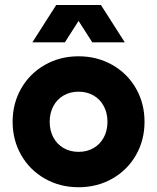

<svg xmlns="http://www.w3.org/2000/svg" viewBox="-20 -746 638 779"><path d="M31.2 -252Q31.2 -326.7 66.2 -387.5Q101.1 -448.2 162.4 -482.9Q223.6 -517.6 298.8 -517.6Q374 -517.6 435.3 -482.9Q496.6 -448.2 531.5 -387.5Q566.4 -326.7 566.4 -252Q566.4 -177.2 531.5 -116.5Q496.6 -55.7 435.3 -21Q374 13.7 298.8 13.7Q223.6 13.7 162.4 -21Q101.1 -55.7 66.2 -116.5Q31.2 -177.2 31.2 -252ZM416 -252Q416 -287.6 401.1 -315.4Q386.2 -343.3 359.6 -358.6Q333 -374 298.8 -374Q264.6 -374 238 -358.6Q211.4 -343.3 196.5 -315.4Q181.6 -287.6 181.6 -252Q181.6 -216.3 196.5 -188.5Q211.4 -160.6 238 -145.3Q264.6 -129.9 298.8 -129.9Q333 -129.9 359.6 -145.3Q386.2 -160.6 401.1 -188.5Q416 -216.3 416 -252ZM208 -725.6H389.6L486.3 -574.2H354.5L298.8 -661.1L243.2 -574.2H111.3Z"/></svg>

Font: Wanted Sans ExtraBold
Style: Regular
Weight: 800
Designer: Original Design by Kil Hyung-jin and Kang Hanbin, Wanted Lab, Inc; Hangeul from Source Han Sans by Jang Soo-young and Ka
Foundry: Wanted Lab, Inc.
Version: Version 1.003